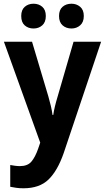

<svg xmlns="http://www.w3.org/2000/svg" viewBox="-20 -771 564 1031"><path d="M1 -547H152L240 -252Q247 -228 253 -202.5Q259 -177 262 -154H266Q269 -175 275 -200Q281 -225 289 -251L375 -547H523L322 51Q289 146 240.5 193Q192 240 106 240Q84 240 67 237.5Q50 235 35 232V115Q46 117 59.5 119Q73 121 87 121Q128 121 148.5 97Q169 73 185 27L196 -5ZM94 -685Q94 -718 113 -734.5Q132 -751 160 -751Q188 -751 207 -734.5Q226 -718 226 -685Q226 -652 207 -635Q188 -618 160 -618Q132 -618 113 -634.5Q94 -651 94 -685ZM297 -685Q297 -718 316 -734.5Q335 -751 364 -751Q391 -751 410.5 -734.5Q430 -718 430 -685Q430 -652 410.5 -635Q391 -618 364 -618Q335 -618 316 -635Q297 -652 297 -685Z"/></svg>

Font: Noto Sans Hebrew SemiCondensed
Style: Bold
Weight: 700
Width: 4
Designer: Monotype Design Team
Foundry: Monotype Imaging Inc.
Version: Version 2.004; ttfautohint (v1.8.4.7-5d5b)